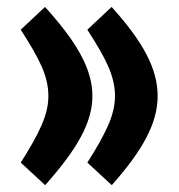

<svg xmlns="http://www.w3.org/2000/svg" viewBox="-20 -523 517 556"><path d="M303.7 13.2C395 -89.8 436.5 -167.5 436.5 -245.1C436.5 -323.2 395 -401.4 303.2 -502.9L232.9 -437C259.8 -395.5 280.3 -360.4 293.5 -330.6C306.6 -300.8 313 -272.5 313 -245.1C313 -217.8 306.2 -189.5 293 -159.7C279.8 -129.9 259.8 -93.8 232.9 -52.2ZM110.8 13.2C202.1 -89.8 247.6 -167 247.6 -245.1C247.6 -323.2 202.1 -401.4 110.4 -502.9L40 -437C66.9 -395.5 87.4 -360.4 100.6 -330.6C113.8 -300.8 120.1 -272.5 120.1 -245.1C120.1 -217.8 113.3 -189.5 100.1 -159.7C86.9 -129.9 66.9 -93.8 40 -52.2Z"/></svg>

Font: Vazirmatn ExtraBold
Style: Regular
Weight: 800
Designer: Saber Rastikerdar
Foundry: Saber Rastikerdar
Version: Version 33.003